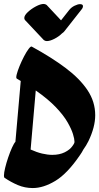

<svg xmlns="http://www.w3.org/2000/svg" viewBox="-40 -937 502 972"><path d="M121 -701Q220 -647 292 -593Q364 -539 403 -480.5Q442 -422 442 -354Q442 -294 408 -223Q396 -199 382 -180Q375 -166 365 -152Q301 -58 240.5 -21.5Q180 15 126 15Q86 15 50.5 0Q15 -15 -17 -37Q-20 -39 -20 -48Q-20 -62 -14 -87Q-8 -112 1.5 -140Q11 -168 21 -190Q31 -212 38 -219L65 -527Q56 -533 45 -539Q40 -542 44.5 -560Q49 -578 59 -602.5Q69 -627 81.5 -651Q94 -675 105 -689.5Q116 -704 121 -701ZM337 -221Q337 -233 329.5 -258Q322 -283 302 -318Q282 -353 243 -394Q204 -435 141 -479L115 -180Q146 -166 173.5 -159.5Q201 -153 225 -153Q261 -153 287.5 -166Q314 -179 327 -198Q330 -203 333 -207L336 -213Q337 -214 337 -221ZM196 -912 269 -834 310 -886Q321 -900 337.5 -908Q354 -916 365 -916Q380 -916 380 -906Q380 -897 372 -888L287 -780Q282 -773 274 -768Q258 -752 235.5 -740.5Q213 -729 197 -729Q189 -729 182 -734L86 -836Q83 -841 83 -846Q83 -859 100.5 -875.5Q118 -892 141.5 -904.5Q165 -917 181 -917Q189 -917 196 -912Z"/></svg>

Font: Ga Maamli
Style: Regular
Weight: 400
Designer: Afotey Clement Nii Odai, Ama Asantewa Diaka, David Abbey-Thompson
Foundry: Sorkin Type Co.
Version: Version 1.000; ttfautohint (v1.8.4.7-5d5b)